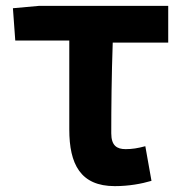

<svg xmlns="http://www.w3.org/2000/svg" viewBox="-20 -577 631 654"><path d="M32 -439H216V-136C216 -18 254 57 371 57C419 57 462 49 496 39L475 -79C449 -72 430 -69 408 -69C378 -69 359 -81 359 -123C359 -208 360 -319 364 -432H553V-557H113L24 -549Z"/></svg>

Font: GenEiGothic-pro-Regular
Style: Bold
Weight: 700
Designer: Ryoko NISHIZUKA (kana & ideographs); Paul D. Hunt (Latin, Greek & Cyrillic); Wenlong ZHANG (bopomofo); Sandoll Communica
Foundry: Adobe Systems Incorporated; o_tamon
Version: Version 1.000.140830